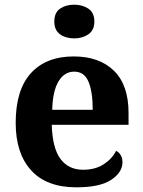

<svg xmlns="http://www.w3.org/2000/svg" viewBox="-20 -790 611 820"><path d="M306 10Q179 10 113 -62.5Q47 -135 47 -265Q47 -406 112 -477.5Q177 -549 295 -549Q404 -549 466.5 -488Q529 -427 529 -308V-257H201Q204 -157 238.5 -111Q273 -65 335 -65Q387 -65 423 -88.5Q459 -112 476 -146Q503 -131 503 -97Q503 -54 455 -22Q407 10 306 10ZM376 -321Q376 -398 358 -441Q340 -484 297 -484Q255 -484 230 -442.5Q205 -401 203 -321ZM297 -626Q261 -626 236.5 -643.5Q212 -661 212 -698Q212 -736 236.5 -753Q261 -770 297 -770Q332 -770 357.5 -753Q383 -736 383 -698Q383 -661 357.5 -643.5Q332 -626 297 -626Z"/></svg>

Font: Noto Serif Yezidi
Style: Bold
Weight: 700
Designer: Dalton Maag Ltd
Foundry: Dalton Maag Ltd
Version: Version 1.001; ttfautohint (v1.8.4.7-5d5b)